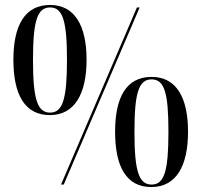

<svg xmlns="http://www.w3.org/2000/svg" viewBox="-20 -744 813 774"><path d="M181 -280C281 -280 329 -366 329 -503C329 -641 281 -724 182 -724C79 -724 34 -640 34 -503C34 -364 79 -280 181 -280ZM226 0H237L543 -714H532ZM182 -290C130 -290 113 -346 113 -503C113 -659 130 -714 182 -714C233 -714 250 -659 250 -503C250 -346 233 -290 182 -290ZM590 10C691 10 738 -76 738 -213C738 -351 691 -434 591 -434C488 -434 444 -350 444 -213C444 -74 488 10 590 10ZM591 0C539 0 522 -56 522 -213C522 -369 539 -424 591 -424C643 -424 659 -369 659 -213C659 -56 643 0 591 0Z"/></svg>

Font: Noto Serif Display Condensed Medium
Style: Regular
Weight: 500
Width: 3
Designer: Monotype Design Team
Foundry: Monotype Imaging Inc.
Version: Version 2.009